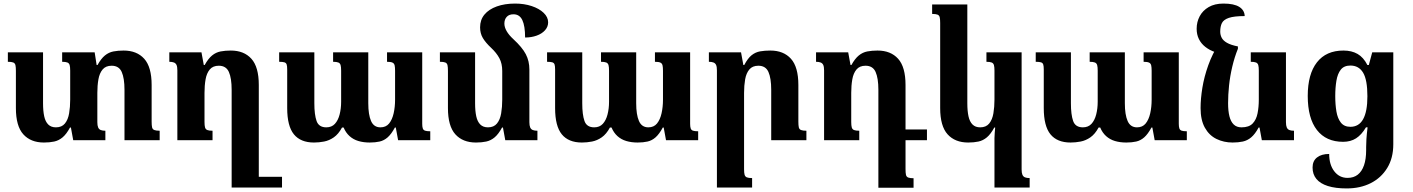

<svg xmlns="http://www.w3.org/2000/svg" viewBox="-20 -785 7911 1075"><path d="M829 -104Q829 -83 831.5 -72Q834 -61 844 -57Q854 -53 874 -53V0H677V-282Q677 -347 661.5 -382Q646 -417 605 -417Q572 -417 554.5 -396Q537 -375 531 -340.5Q525 -306 525 -265V-101Q525 -82 529.5 -71.5Q534 -61 544 -57Q554 -53 570 -53V0H390L377 -71H372Q352 -34 330.5 -16Q309 2 283.5 7.5Q258 13 226 13Q152 13 110.5 -33Q69 -79 69 -180V-388Q69 -409 66.5 -420Q64 -431 54.5 -435Q45 -439 24 -439V-492H221V-207Q221 -164 227.5 -134Q234 -104 250 -88Q266 -72 293 -72Q326 -72 343.5 -93.5Q361 -115 367 -150.5Q373 -186 373 -227V-390Q373 -410 370 -420.5Q367 -431 357.5 -435Q348 -439 328 -439V-492H510L521 -421H526Q546 -457 567.5 -474.5Q589 -492 615 -497Q641 -502 672 -502Q746 -502 787.5 -456Q829 -410 829 -309Z M1272 -502Q1346 -502 1387.5 -456Q1429 -410 1429 -309V265H1277V-282Q1277 -347 1261.5 -382Q1246 -417 1205 -417Q1172 -417 1154.5 -396Q1137 -375 1131 -340.5Q1125 -306 1125 -265V-102Q1125 -82 1128 -71.5Q1131 -61 1140.5 -57Q1150 -53 1170 -53V0H973V-391Q973 -411 968.5 -421Q964 -431 954 -435Q944 -439 928 -439V-492H1108L1121 -421H1126Q1146 -457 1167.5 -474.5Q1189 -492 1215 -497Q1241 -502 1272 -502ZM1307 265V205H1559V265Z M2147 -492H2344V-92Q2344 -76 2347 -66.5Q2350 -57 2359.5 -53.5Q2369 -50 2389 -50V0H2209L2196 -71H2191Q2171 -34 2150.5 -16Q2130 2 2105.5 7.5Q2081 13 2050 13Q2015 13 1986.5 4.5Q1958 -4 1937 -23Q1916 -42 1904 -71H1895Q1875 -34 1849 -16Q1823 2 1794.5 7.5Q1766 13 1738 13Q1663 13 1625.5 -33Q1588 -79 1588 -180V-396Q1588 -415 1585 -424Q1582 -433 1572.5 -436Q1563 -439 1543 -439V-492H1740V-207Q1740 -143 1752.5 -107.5Q1765 -72 1807 -72Q1837 -72 1855 -91.5Q1873 -111 1881.5 -144Q1890 -177 1890 -215V-389Q1890 -410 1887 -420.5Q1884 -431 1874.5 -435Q1865 -439 1845 -439V-492H2042V-207Q2042 -143 2057.5 -107.5Q2073 -72 2110 -72Q2141 -72 2158.5 -93.5Q2176 -115 2184 -150.5Q2192 -186 2192 -227V-389Q2192 -408 2189.5 -419Q2187 -430 2177.5 -434.5Q2168 -439 2147 -439Z M2944 -101Q2944 -82 2948.5 -71.5Q2953 -61 2963 -57Q2973 -53 2989 -53V0H2809L2796 -71H2791Q2771 -34 2749.5 -16Q2728 2 2702.5 7.5Q2677 13 2645 13Q2571 13 2529.5 -33Q2488 -79 2488 -180V-388Q2488 -409 2485.5 -420Q2483 -431 2473.5 -435Q2464 -439 2443 -439V-492H2640V-207Q2640 -164 2646.5 -134Q2653 -104 2669 -88Q2685 -72 2712 -72Q2745 -72 2762.5 -93.5Q2780 -115 2786 -150.5Q2792 -186 2792 -227V-388Q2792 -429 2776 -459Q2760 -489 2730 -517Q2699 -546 2683.5 -572Q2668 -598 2668 -632Q2668 -674 2692.5 -703.5Q2717 -733 2761.5 -749Q2806 -765 2864 -765Q2915 -765 2957 -751Q2999 -737 3024 -713Q3049 -689 3049 -660Q3049 -635 3031.5 -615.5Q3014 -596 2984.5 -585.5Q2955 -575 2920 -575Q2920 -640 2904.5 -672.5Q2889 -705 2855 -705Q2830 -705 2817 -690.5Q2804 -676 2804 -653Q2804 -633 2816.5 -611Q2829 -589 2854 -566Q2904 -520 2924 -481.5Q2944 -443 2944 -396Z M3647 -492H3844V-92Q3844 -76 3847 -66.5Q3850 -57 3859.5 -53.5Q3869 -50 3889 -50V0H3709L3696 -71H3691Q3671 -34 3650.5 -16Q3630 2 3605.5 7.5Q3581 13 3550 13Q3515 13 3486.5 4.5Q3458 -4 3437 -23Q3416 -42 3404 -71H3395Q3375 -34 3349 -16Q3323 2 3294.5 7.5Q3266 13 3238 13Q3163 13 3125.5 -33Q3088 -79 3088 -180V-396Q3088 -415 3085 -424Q3082 -433 3072.5 -436Q3063 -439 3043 -439V-492H3240V-207Q3240 -143 3252.5 -107.5Q3265 -72 3307 -72Q3337 -72 3355 -91.5Q3373 -111 3381.5 -144Q3390 -177 3390 -215V-389Q3390 -410 3387 -420.5Q3384 -431 3374.5 -435Q3365 -439 3345 -439V-492H3542V-207Q3542 -143 3557.5 -107.5Q3573 -72 3610 -72Q3641 -72 3658.5 -93.5Q3676 -115 3684 -150.5Q3692 -186 3692 -227V-389Q3692 -408 3689.5 -419Q3687 -430 3677.5 -434.5Q3668 -439 3647 -439Z M4495 -53V0H4298V-282Q4298 -347 4282.5 -382Q4267 -417 4226 -417Q4193 -417 4175.5 -396Q4158 -375 4152 -340.5Q4146 -306 4146 -265V163Q4146 183 4149 193.5Q4152 204 4161.5 208Q4171 212 4191 212V265H3994V-391Q3994 -411 3989.5 -421Q3985 -431 3975 -435Q3965 -439 3949 -439V-492H4129L4142 -421H4147Q4167 -459 4188.5 -476Q4210 -493 4236 -497.5Q4262 -502 4293 -502Q4367 -502 4408.5 -456Q4450 -410 4450 -309V-104Q4450 -83 4452.5 -72Q4455 -61 4465 -57Q4475 -53 4495 -53Z M5050 162Q5050 183 5052.5 194Q5055 205 5065 209Q5075 213 5095 213V266H4898V-282Q4898 -347 4882.5 -382Q4867 -417 4826 -417Q4793 -417 4775.5 -396Q4758 -375 4752 -340.5Q4746 -306 4746 -265V-102Q4746 -82 4749 -71.5Q4752 -61 4761.5 -57Q4771 -53 4791 -53V0H4594V-391Q4594 -411 4589.5 -421Q4585 -431 4575 -435Q4565 -439 4549 -439V-492H4729L4742 -421H4747Q4767 -457 4788.5 -474.5Q4810 -492 4836 -497Q4862 -502 4893 -502Q4967 -502 5008.5 -456Q5050 -410 5050 -309ZM5010 0V-60H5170V0Z M5548 265V-12Q5548 -27 5549.5 -42Q5551 -57 5552 -71H5547Q5527 -34 5505.5 -16Q5484 2 5458.5 7.5Q5433 13 5401 13Q5327 13 5285.5 -33Q5244 -79 5244 -180V-656Q5244 -677 5241.5 -688Q5239 -699 5229.5 -703Q5220 -707 5199 -707V-760H5396V-207Q5396 -164 5402.5 -134Q5409 -104 5425 -88Q5441 -72 5468 -72Q5501 -72 5518.5 -93.5Q5536 -115 5542 -150.5Q5548 -186 5548 -227V-390Q5548 -410 5545 -420.5Q5542 -431 5532.5 -435Q5523 -439 5503 -439V-492H5700V164Q5700 183 5704.5 193.5Q5709 204 5719 208Q5729 212 5745 212V265Z M6383 -492H6580V-92Q6580 -76 6583 -66.5Q6586 -57 6595.5 -53.5Q6605 -50 6625 -50V0H6445L6432 -71H6427Q6407 -34 6386.5 -16Q6366 2 6341.5 7.5Q6317 13 6286 13Q6251 13 6222.5 4.5Q6194 -4 6173 -23Q6152 -42 6140 -71H6131Q6111 -34 6085 -16Q6059 2 6030.5 7.5Q6002 13 5974 13Q5899 13 5861.5 -33Q5824 -79 5824 -180V-396Q5824 -415 5821 -424Q5818 -433 5808.5 -436Q5799 -439 5779 -439V-492H5976V-207Q5976 -143 5988.5 -107.5Q6001 -72 6043 -72Q6073 -72 6091 -91.5Q6109 -111 6117.5 -144Q6126 -177 6126 -215V-389Q6126 -410 6123 -420.5Q6120 -431 6110.5 -435Q6101 -439 6081 -439V-492H6278V-207Q6278 -143 6293.5 -107.5Q6309 -72 6346 -72Q6377 -72 6394.5 -93.5Q6412 -115 6420 -150.5Q6428 -186 6428 -227V-389Q6428 -408 6425.5 -419Q6423 -430 6413.5 -434.5Q6404 -439 6383 -439Z M6881 13Q6832 13 6791 -7Q6750 -27 6726 -70Q6702 -113 6702 -180Q6702 -232 6712 -293.5Q6722 -355 6745 -419.5Q6768 -484 6807 -545L6911 -512Q6892 -465 6879.5 -412Q6867 -359 6861.5 -307Q6856 -255 6856 -207Q6856 -164 6863.5 -134Q6871 -104 6887.5 -88Q6904 -72 6931 -72Q6973 -72 6993.5 -93.5Q7014 -115 7021 -150.5Q7028 -186 7028 -227V-390Q7028 -410 7025 -420.5Q7022 -431 7012.5 -435Q7003 -439 6983 -439V-492H7180V-101Q7180 -82 7184.5 -71.5Q7189 -61 7199 -57Q7209 -53 7225 -53V0H7045L7032 -71H7027Q7007 -34 6985.5 -16Q6964 2 6938.5 7.5Q6913 13 6881 13ZM6911 -525V-512L6784 -493Q6752 -504 6728.5 -522.5Q6705 -541 6692.5 -566.5Q6680 -592 6680 -624Q6680 -662 6697 -694Q6714 -726 6747.5 -745.5Q6781 -765 6830 -765Q6889 -765 6918.5 -746.5Q6948 -728 6949 -695Q6890 -695 6860.5 -685Q6831 -675 6821.5 -656Q6812 -637 6812 -608Q6812 -590 6820 -574Q6828 -558 6849.5 -545.5Q6871 -533 6911 -525Z M7520 270Q7457 270 7414.5 256.5Q7372 243 7350.5 217Q7329 191 7329 153Q7329 116 7354 96.5Q7379 77 7422 77Q7422 137 7450.5 174Q7479 211 7525 211Q7559 211 7582 193Q7605 175 7617 140.5Q7629 106 7629 55V39Q7629 19 7630.5 -6Q7632 -31 7637 -72H7628Q7603 -30 7572.5 -10.5Q7542 9 7500 9Q7405 9 7353.5 -57Q7302 -123 7302 -248Q7302 -370 7353.5 -436Q7405 -502 7502 -502Q7548 -502 7581 -483Q7614 -464 7636 -421H7644L7663 -492H7781V23Q7781 100 7747 155.5Q7713 211 7654.5 240.5Q7596 270 7520 270ZM7541 -75Q7564 -75 7582 -85.5Q7600 -96 7612 -117.5Q7624 -139 7630 -171Q7636 -203 7636 -246Q7636 -338 7612 -378Q7588 -418 7541 -418Q7505 -418 7487 -395Q7469 -372 7462.5 -333Q7456 -294 7456 -247Q7456 -200 7462.5 -161Q7469 -122 7487.5 -98.5Q7506 -75 7541 -75Z"/></svg>

Font: Noto Serif Armenian
Style: Regular
Weight: 400
Designer: Monotype Design Team
Foundry: Monotype Imaging Inc.
Version: Version 2.007